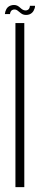

<svg xmlns="http://www.w3.org/2000/svg" viewBox="-33 -770 164 790"><path d="M30.5 0H67V-675H30.5ZM74 -708.5Q82.5 -708.5 88.5 -711Q94.5 -713.5 98.8 -717.5Q103 -721.5 105.5 -726.2Q108 -731 109.8 -736.5Q111.5 -742 111 -746H90Q90 -742 88.2 -737.2Q86.5 -732.5 82.2 -729.8Q78 -727 72.5 -727Q66 -727 60.5 -730.2Q55 -733.5 50 -738.2Q45 -743 39 -746.2Q33 -749.5 24.5 -749.5Q17 -749.5 10.8 -747.2Q4.5 -745 0.2 -741.2Q-4 -737.5 -6.8 -732.5Q-9.5 -727.5 -11 -722.5Q-12.5 -717.5 -13 -712H8Q8.5 -716.5 10.5 -721.2Q12.5 -726 16.8 -728.5Q21 -731 27 -731Q32.5 -731 37.5 -727.8Q42.5 -724.5 47.8 -719.8Q53 -715 59 -711.8Q65 -708.5 74 -708.5Z"/></svg>

Font: Anybody ExtraCondensed ExtraLight
Style: Regular
Weight: 250
Width: 2
Version: Version 1.113;gftools[0.9.25]